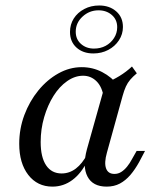

<svg xmlns="http://www.w3.org/2000/svg" viewBox="-20 -672 569 703"><path d="M172 11.3Q116.9 11.3 83.6 -31.5Q50.4 -74.3 50.4 -145.5Q50.4 -200.5 69.2 -250.9Q88.1 -301.3 120.4 -340.8Q152.7 -380.3 193.8 -403.2Q234.8 -426.1 279.2 -426.1Q319.2 -426.1 354 -408.1Q388.7 -390.1 414.6 -357.9L360.1 -314.1Q354.2 -353.8 333.6 -374.2Q313.1 -394.7 284.2 -394.7Q254 -394.7 225.8 -374.9Q197.5 -355.2 176 -321Q154.5 -286.8 141.7 -243Q128.9 -199.2 128.9 -151.9Q128.9 -96.4 148.9 -66.6Q168.9 -36.9 205.7 -36.9Q234.1 -36.9 257.7 -54.8Q281.4 -72.8 299.7 -107.9L300.1 -83.3Q278 -37.5 245.2 -13.1Q212.5 11.3 172 11.3ZM370.5 11.3Q319.7 11.3 300.4 -25.5Q281.1 -62.2 298.3 -125.5L366.5 -368.2Q392.3 -378.4 417.4 -393.7Q442.5 -409 463.2 -428.5L481 -403.6Q466.6 -391.6 457 -380.4Q447.3 -369.1 440.9 -355.1Q434.5 -341 428.9 -320.8L371.4 -112.9Q361 -76 368.3 -55.6Q375.6 -35.2 399 -35.2Q412.7 -35.2 423.9 -42.4Q435.2 -49.5 445.3 -61.9Q455.4 -74.3 463.5 -89.8L480.3 -119.4H511L489.5 -78.7Q474.6 -51.7 457.3 -31.4Q439.9 -11.2 418.9 0.1Q397.8 11.3 370.5 11.3ZM321.7 -476.3Q283.9 -476.3 260.1 -497.8Q236.3 -519.3 236.3 -555Q236.3 -582.5 250.1 -604.3Q264 -626.1 288.5 -639Q312.9 -651.9 343.2 -651.9Q380.9 -651.9 405.5 -630.4Q430.1 -608.9 430.1 -573.2Q430.1 -546.5 415.4 -524.3Q400.8 -502.1 376.3 -489.2Q351.9 -476.3 321.7 -476.3ZM324 -494.1Q347.8 -494.1 366.6 -504.1Q385.5 -514.2 397.3 -532.4Q409.1 -550.6 409.1 -572.5Q409.1 -600.1 389.5 -617.1Q369.8 -634.2 340.8 -634.2Q307 -634.2 282.2 -611.2Q257.3 -588.3 257.3 -555.8Q257.3 -528.1 276.6 -511.1Q295.9 -494.1 324 -494.1Z"/></svg>

Font: Playfair 5pt SemiExpanded Light 12pt
Style: Italic
Weight: 300
Italic angle: -15.6°
Version: Version 2.000;gftools[0.9.28]